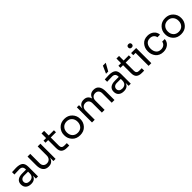

<svg xmlns="http://www.w3.org/2000/svg" viewBox="537 -2789 4786 4786"><g transform="rotate(-45 2930.0 -396.0)"><path d="M240 14Q149 14 97.5 -31.5Q46 -77 46 -160Q46 -244 102.5 -288Q159 -332 264 -332H399V-345Q399 -456 287 -456Q196 -456 108 -450V-534Q172 -540 255 -540Q380 -540 435.5 -494Q491 -448 491 -338V0H415V-106Q380 14 240 14ZM399 -198V-260H260Q203 -260 171.5 -232.5Q140 -205 140 -160Q140 -115 171.5 -88.5Q203 -62 260 -62Q317 -62 356.5 -94Q396 -126 399 -198Z M856 16H852Q757 16 706 -46Q655 -108 655 -225V-535H751V-206Q751 -143 785 -107.5Q819 -72 877 -72Q938 -72 975.5 -111Q1013 -150 1013 -216V-535H1109V0H1033V-123Q996 16 856 16Z M1585 6H1503Q1408 6 1358.5 -37Q1309 -80 1309 -182V-462H1217V-534H1309V-696H1401V-534H1585V-462H1401V-170Q1401 -127 1424.5 -103.5Q1448 -80 1491 -80H1585Z M1677 -258V-276Q1677 -386 1755.5 -469Q1834 -552 1963 -552Q2092 -552 2170.5 -469Q2249 -386 2249 -276V-258Q2249 -149 2172 -65.5Q2095 18 1963 18Q1831 18 1754 -65.5Q1677 -149 1677 -258ZM1824 -124Q1875 -68 1963 -68Q2051 -68 2102 -124Q2153 -180 2153 -267Q2153 -354 2101 -410Q2049 -466 1963 -466Q1877 -466 1825 -410Q1773 -354 1773 -267Q1773 -180 1824 -124Z M2489 0H2393V-534H2469V-411Q2505 -550 2643 -550H2647Q2782 -550 2819 -418Q2858 -550 2993 -550H2997Q3090 -550 3137.5 -486.5Q3185 -423 3185 -305V0H3089V-326Q3089 -390 3057 -426Q3025 -462 2968 -462Q2908 -462 2872.5 -424Q2837 -386 2837 -320V0H2741V-326Q2741 -390 2709 -426Q2677 -462 2620 -462Q2560 -462 2524.5 -424Q2489 -386 2489 -320Z M3577 -612H3499L3587 -810H3688ZM3509 14Q3418 14 3366.5 -31.5Q3315 -77 3315 -160Q3315 -244 3371.5 -288Q3428 -332 3533 -332H3668V-345Q3668 -456 3556 -456Q3465 -456 3377 -450V-534Q3441 -540 3524 -540Q3649 -540 3704.5 -494Q3760 -448 3760 -338V0H3684V-106Q3649 14 3509 14ZM3668 -198V-260H3529Q3472 -260 3440.5 -232.5Q3409 -205 3409 -160Q3409 -115 3440.5 -88.5Q3472 -62 3529 -62Q3586 -62 3625.5 -94Q3665 -126 3668 -198Z M4226 6H4144Q4049 6 3999.5 -37Q3950 -80 3950 -182V-462H3858V-534H3950V-696H4042V-534H4226V-462H4042V-170Q4042 -127 4065.5 -103.5Q4089 -80 4132 -80H4226Z M4462 -636.5Q4446 -620 4415 -620Q4384 -620 4368 -636.5Q4352 -653 4352 -680Q4352 -707 4368 -723.5Q4384 -740 4415 -740Q4446 -740 4462 -723.5Q4478 -707 4478 -680Q4478 -653 4462 -636.5ZM4484 0H4388V-458H4306V-534H4484Z M4899 18Q4833 18 4780 -6.5Q4727 -31 4695.5 -71Q4664 -111 4647 -159Q4630 -207 4630 -258V-276Q4630 -387 4700.5 -469.5Q4771 -552 4897 -552Q4998 -552 5065.5 -496.5Q5133 -441 5140 -349H5048Q5040 -401 5000.5 -433.5Q4961 -466 4897 -466Q4814 -466 4770 -411Q4726 -356 4726 -267Q4726 -179 4770.5 -123.5Q4815 -68 4899 -68Q4964 -68 5006 -102Q5048 -136 5054 -188H5146Q5141 -95 5071.5 -38.5Q5002 18 4899 18Z M5236 -258V-276Q5236 -386 5314.5 -469Q5393 -552 5522 -552Q5651 -552 5729.5 -469Q5808 -386 5808 -276V-258Q5808 -149 5731 -65.5Q5654 18 5522 18Q5390 18 5313 -65.5Q5236 -149 5236 -258ZM5383 -124Q5434 -68 5522 -68Q5610 -68 5661 -124Q5712 -180 5712 -267Q5712 -354 5660 -410Q5608 -466 5522 -466Q5436 -466 5384 -410Q5332 -354 5332 -267Q5332 -180 5383 -124Z"/></g></svg>

Font: Sora
Style: Regular
Weight: 400
Designer: Jonathan Barnbrook, Julián Moncada
Foundry: Barnbrook Fonts
Version: Version 2.000